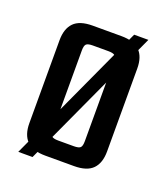

<svg xmlns="http://www.w3.org/2000/svg" viewBox="-105 -582 587 677"><g transform="rotate(20 189.0 -244.0)"><path d="M334.6 -399.5V-88.5Q334.6 -45.1 312.7 -22.5Q290.8 0 242.4 0H135.1Q86.7 0 64.8 -22.5Q42.9 -45.1 42.9 -88.5V-399.5Q42.9 -442.8 64.8 -465.4Q86.7 -487.9 135.1 -487.9H242.4Q290.8 -487.9 312.7 -465.4Q334.6 -442.8 334.6 -399.5ZM248.5 -95.5V-392.4Q248.5 -410.5 242.5 -416.4Q236.5 -422.3 217.9 -422.3H159.6Q141.1 -422.3 135.1 -416.4Q129.1 -410.5 129.1 -392.4V-95.5Q129.1 -77.4 135.1 -71.5Q141.1 -65.6 159.6 -65.6H217.9Q236.5 -65.6 242.5 -71.5Q248.5 -77.4 248.5 -95.5ZM283.5 -507.9H336.9L94.3 20H40.8Z"/></g></svg>

Font: Teko Variable Light
Style: Regular
Weight: 300
Designer: Manushi Parikh, Jonny Pinhorn
Foundry: Indian Type Foundry
Version: Version 3.000